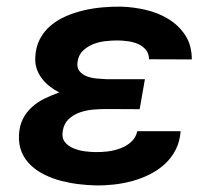

<svg xmlns="http://www.w3.org/2000/svg" viewBox="-20 -558 627 588"><path d="M304.7 -224.1Q285.6 -224.1 263.9 -222.2Q242.2 -220.2 222.9 -213.1Q203.6 -206.1 189.5 -192.4Q175.3 -178.7 171.9 -155.3Q168.9 -135.3 178.7 -123Q188.5 -110.8 204.6 -104Q220.7 -97.2 239.3 -94.7Q257.8 -92.3 272 -92.3Q289.1 -91.8 309.6 -94.2Q330.1 -96.7 348.9 -103.8Q367.7 -110.8 381.8 -123.5Q396 -136.2 400.4 -156.2H533.2Q530.8 -124.5 518.1 -99.6Q505.4 -74.7 485.4 -56.2Q465.3 -37.6 439.9 -24.7Q414.6 -11.7 386.2 -3.9Q357.9 3.9 328.9 7.1Q299.8 10.3 272.5 9.8Q248.5 9.3 221.7 6.1Q194.8 2.9 168.2 -3.9Q141.6 -10.7 117.4 -22.5Q93.3 -34.2 75 -51.3Q56.6 -68.4 46.6 -91.6Q36.6 -114.7 38.1 -145.5Q39.6 -172.9 50 -193.6Q60.5 -214.4 77.4 -229.7Q94.2 -245.1 116.2 -255.9Q138.2 -266.6 161.6 -274.9Q146 -282.7 132.6 -293.2Q119.1 -303.7 108.9 -316.9Q98.6 -330.1 93 -345.7Q87.4 -361.3 87.9 -379.9Q88.9 -412.6 101.6 -437.3Q114.3 -461.9 135 -479.5Q155.8 -497.1 182.4 -508.5Q209 -520 237.8 -526.6Q266.6 -533.2 295.9 -535.6Q325.2 -538.1 351.1 -537.6Q388.7 -536.6 427 -527.6Q465.3 -518.6 496.6 -499.3Q527.8 -480 547.6 -449.7Q567.4 -419.4 567.4 -376L436.5 -376.5Q436 -394.5 426.3 -406Q416.5 -417.5 402.1 -423.6Q387.7 -429.7 370.6 -431.9Q353.5 -434.1 338.9 -434.1Q322.3 -434.1 302.5 -431.9Q282.7 -429.7 265.1 -422.6Q247.6 -415.5 234.4 -403.1Q221.2 -390.6 217.8 -370.6Q214.4 -351.6 223.1 -340.6Q231.9 -329.6 246.1 -324.2Q260.3 -318.8 277.3 -317.4Q294.4 -315.9 307.6 -315.4H423.8L407.7 -223.6Z"/></svg>

Font: Roboto Mono
Style: Bold Italic
Weight: 700
Designer: Google
Version: Version 2.000985; 2015; ttfautohint (v1.3)